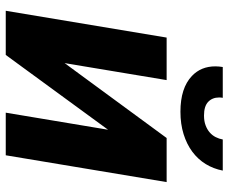

<svg xmlns="http://www.w3.org/2000/svg" viewBox="-82 -694 776 651"><g transform="rotate(90 305.5 -368.0)"><path d="M358.3 -592.3Q277.7 -592.3 236.9 -631.4Q204.5 -662.3 204.5 -710.6Q204.5 -722.3 206.7 -735.8H311.1Q310 -729.4 310 -723.4Q310 -700.6 324.8 -686.4Q339.5 -672.2 371.4 -672.2Q390.3 -672.2 404.5 -677.6Q418.7 -682.9 428.6 -691.6Q438.6 -700.3 444.4 -711.8Q450.3 -723.4 452.4 -735.8H557.9Q551.8 -704.2 535.7 -677.9Q519.5 -651.6 494 -632.6Q468.4 -613.6 434.3 -603Q400.2 -592.3 358.3 -592.3ZM506 0H361.5L419.4 -346.9L165.8 0H16L106.9 -545.5H251.1L193.5 -199.6L447.4 -545.5H596.9Z"/></g></svg>

Font: Linik Sans
Style: Bold Italic
Weight: 700
Italic angle: 9°
Designer: Fonts by Rasmus Andersson / Changes by Cristiano Sobral with parts from Marc Monis
Foundry: rsms
Version: Version 3.020; ttfautohint (v1.6)